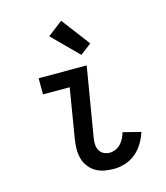

<svg xmlns="http://www.w3.org/2000/svg" viewBox="-116 -869 832 965"><g transform="rotate(-15 300.0 -386.0)"><path d="M358 8Q332 8 308 3.5Q284 -1 263.5 -13Q243 -25 228.5 -44Q214 -63 207.5 -86Q201 -109 201 -134.5Q201 -160 205 -185L248 -446H109V-530H359L299 -171Q296 -154 296.5 -137Q297 -120 304.5 -105.5Q312 -91 326.5 -83.5Q341 -76 358 -76Q373 -76 388.5 -82.5Q404 -89 415.5 -101.5Q427 -114 434.5 -129Q442 -144 446 -159L538 -136Q529 -107 512.5 -79.5Q496 -52 471.5 -31.5Q447 -11 417 -1.5Q387 8 358 8ZM347 -588 215 -720 293 -780 405 -632Z"/></g></svg>

Font: Iosevka Slab Medium Extended
Style: Italic
Weight: 500
Width: 7
Italic angle: -9°
Monospace: yes
Designer: Belleve Invis
Foundry: Belleve Invis
Version: Version 11.1.0; ttfautohint (v1.8.3)